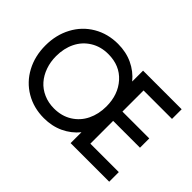

<svg xmlns="http://www.w3.org/2000/svg" viewBox="-127 -1006 1312 1312"><g transform="rotate(45 528.5 -350.0)"><path d="M383.8 -709Q461.9 -709 525.6 -679.2Q589.4 -649.4 633.8 -595.2V-700.2H1006.8V-606.9H731.9V-402.8H991.2V-313H731.9V-92.8H1006.8V0H633.8V-105Q589.4 -50.8 525.6 -21Q461.9 8.8 383.8 8.8Q285.2 8.8 206.5 -37.4Q127.9 -83.5 84 -165.5Q40 -247.6 40 -350.1Q40 -452.6 84 -534.7Q127.9 -616.7 206.5 -662.8Q285.2 -709 383.8 -709ZM143.1 -350.1Q143.1 -294.9 160.2 -246.6Q177.2 -198.2 208.3 -162.8Q239.3 -127.4 285.2 -107.2Q331.1 -86.9 386.2 -86.9Q460 -86.9 515.9 -121.8Q571.8 -156.7 600.8 -216.3Q629.9 -275.9 629.9 -350.1Q629.9 -464.4 563.5 -538.6Q497.1 -612.8 386.2 -612.8Q313 -612.8 257.1 -578.1Q201.2 -543.5 172.1 -484.1Q143.1 -424.8 143.1 -350.1Z"/></g></svg>

Font: TASA Explorer Medium
Style: Regular
Weight: 500
Designer: Weizhong Zhang
Foundry: Local Remote
Version: Version 1.000;Glyphs 3.1.2 (3151)